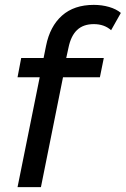

<svg xmlns="http://www.w3.org/2000/svg" viewBox="-20 -768 516 788"><path d="M52 0 169 -580Q185 -660 234.5 -704Q284 -748 365 -748Q398 -748 427.5 -739.5Q457 -731 476 -715L436 -644Q408 -669 365 -669Q322 -669 296.5 -645Q271 -621 261 -572L246 -503L241 -463L148 0ZM52 -451 67 -530H406L390 -451Z"/></svg>

Font: MOST Montserrat Medium
Style: Italic
Weight: 500
Italic angle: -11.3°
Designer: Julieta Ulanovsky
Foundry: Julieta Ulanovsky
Version: Version 8.000;March 11, 2024;FontCreator 15.0.0.2926 64-bit